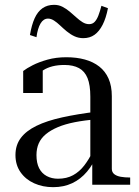

<svg xmlns="http://www.w3.org/2000/svg" viewBox="-20 -765 574 795"><path d="M383 -303 381 -271Q330 -267 289.5 -259Q249 -251 219.5 -238.5Q190 -226 170 -209.5Q150 -193 140.5 -171.5Q131 -150 131 -123Q131 -90 142 -68.5Q153 -47 173.5 -36Q194 -25 220 -25Q256 -25 282.5 -39.5Q309 -54 329 -80Q349 -106 364 -138L384 -129Q367 -86 340.5 -54.5Q314 -23 279 -6.5Q244 10 200 10Q157 10 121.5 -6Q86 -22 65 -52Q44 -82 44 -123Q44 -164 66 -193.5Q88 -223 131 -244Q174 -265 237.5 -279Q301 -293 383 -303ZM362 0V-99L354 -95V-365Q354 -413 342.5 -441.5Q331 -470 307 -483Q283 -496 247 -496Q192 -496 158 -473.5Q124 -451 102 -418Q104 -437 108.5 -450.5Q113 -464 120.5 -473Q128 -482 137.5 -485.5Q147 -489 157 -488V-380H76V-471Q90 -482 115.5 -495Q141 -508 176.5 -518Q212 -528 255 -528Q297 -528 331.5 -518.5Q366 -509 391 -489.5Q416 -470 429.5 -439.5Q443 -409 443 -367V-66Q443 -52 453 -44Q463 -36 480 -33Q497 -30 518 -30H519V0ZM325 -607Q305 -607 288 -615Q271 -623 256 -635.5Q241 -648 228.5 -660Q216 -672 203.5 -680Q191 -688 179 -688Q160 -688 148 -668Q136 -648 131 -611L104 -620Q111 -662 123.5 -689.5Q136 -717 156 -731Q176 -745 204 -745Q223 -745 238.5 -737Q254 -729 268.5 -717Q283 -705 296 -693Q309 -681 322 -673Q335 -665 349 -665Q363 -665 372 -674.5Q381 -684 387.5 -701Q394 -718 400 -741L427 -731Q419 -690 405 -662.5Q391 -635 371.5 -621Q352 -607 325 -607Z"/></svg>

Font: Roboto Serif 144pt
Style: Regular
Weight: 400
Version: Version 1.008